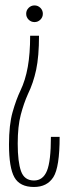

<svg xmlns="http://www.w3.org/2000/svg" viewBox="-20 -702 268 726"><path d="M127.5 -567Q127.5 -489 116.8 -438.5Q106 -388 85.5 -346Q70 -311.5 58.5 -268Q47 -224.5 47 -159Q47 -90 59.5 -54.8Q72 -19.5 108.5 -19.5Q142.5 -19.5 157.5 -56Q172.5 -92.5 172.5 -184.5H205.5Q205.5 -69.5 181.8 -32.2Q158 5 108.5 5Q55 5 34.5 -31.5Q14 -68 14 -156Q14 -230 27.5 -277.8Q41 -325.5 57.5 -360Q76 -398.5 85 -448.8Q94 -499 94 -567ZM110.5 -681.5Q123.5 -681.5 132.8 -672.2Q142 -663 142 -650Q142 -637 132.8 -627.8Q123.5 -618.5 110.5 -618.5Q97.5 -618.5 88.2 -627.8Q79 -637 79 -650Q79 -663 88.2 -672.2Q97.5 -681.5 110.5 -681.5Z"/></svg>

Font: Anybody Condensed ExtraLight
Style: Regular
Weight: 200
Width: 3
Designer: Tyler Finck
Foundry: Etcetera Type Company
Version: Version 1.010; ttfautohint (v1.8.3) -l 8 -r 50 -G 200 -x 14 